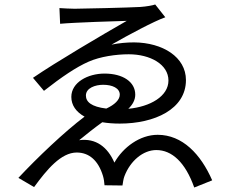

<svg xmlns="http://www.w3.org/2000/svg" viewBox="-20 -792 1040 856"><path d="M440 -414C481 -414 514 -399 514 -370C514 -347 491 -325 454 -308C387 -316 363 -338 363 -366C363 -400 405 -414 440 -414ZM672 -772C661 -768 634 -763 606 -761C557 -758 340 -753 313 -753C291 -753 262 -755 245 -756L248 -686C313 -692 507 -698 545 -699C433 -635 229 -515 127 -445L176 -387C255 -449 320 -493 375 -517C427 -540 498 -550 554 -550C650 -550 731 -505 731 -433C731 -363 650 -316 552 -307C571 -325 583 -346 583 -370C583 -427 528 -464 446 -464C372 -464 298 -425 298 -360C298 -323 319 -293 357 -272C268 -205 146 -89 62 1L132 42C189 -36 252 -112 322 -112C377 -112 418 -77 439 -8C443 5 445 21 446 34L526 35C528 24 530 5 535 -7C561 -75 618 -123 677 -123C746 -123 806 -69 846 44L926 12C875 -105 793 -191 683 -191C604 -191 529 -136 490 -67C460 -136 408 -177 333 -167C361 -190 401 -222 436 -247C460 -243 486 -241 514 -241C669 -241 809 -305 809 -435C809 -538 705 -602 578 -603C545 -603 511 -600 477 -593C552 -636 668 -698 717 -715Z"/></svg>

Font: Squished Noto Sans CJK JP Regular
Style: Regular
Weight: 400
Designer: Ryoko NISHIZUKA (kana & ideographs); Paul D. Hunt (Latin, Greek & Cyrillic); Wenlong ZHANG (bopomofo); Sandoll Communica
Foundry: Adobe Systems Incorporated
Version: Version 1.004;PS 1.004;hotconv 1.0.82;makeotf.lib2.5.63406